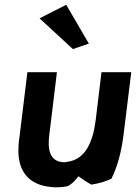

<svg xmlns="http://www.w3.org/2000/svg" viewBox="-20 -776 571 806"><path d="M353 -593 258 -756 146 -699 286 -570ZM95 -473 62 -203C60 -190 58 -177 58 -165C50 -61 98 0 194 9C217 12 240 10 263 6C282 -3 297 -19 309 -36C329 -22 346 -10 364 -1C395 -6 424 -14 448 -26C474 -79 490 -140 499 -213L531 -473H406L382 -274C370 -177 337 -107 264 -97C260 -96 256 -95 251 -95C201 -95 181 -129 185 -190C186 -207 189 -225 191 -243L219 -473Z"/></svg>

Font: Bluebird
Style: NrwObl
Weight: 400
Designer: Jasper
Foundry: Cannot Into Space Fonts
Version: Version 0.98